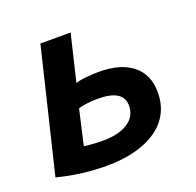

<svg xmlns="http://www.w3.org/2000/svg" viewBox="-100 -629 760 746"><g transform="rotate(-20 280.0 -256.5)"><path d="M219 11Q169 11 118.5 4.5Q68 -2 17 -15L140 -524H265L219 -332Q237 -338 266.5 -340.5Q296 -343 315 -343Q406 -343 455 -303Q504 -263 504 -190Q504 -144 485 -106.5Q466 -69 429 -43Q392 -17 339.5 -3Q287 11 219 11ZM238 -86Q305 -86 343 -110.5Q381 -135 381 -180Q381 -213 355 -229.5Q329 -246 275 -246Q253 -246 232 -243.5Q211 -241 195 -236L162 -91Q178 -89 197 -87.5Q216 -86 238 -86Z"/></g></svg>

Font: Ubuntu Sans Mono SemiBold
Style: Italic
Weight: 600
Italic angle: -13.5°
Monospace: yes
Designer: Dalton Maag Ltd
Foundry: Dalton Maag Ltd
Version: Version 1.006